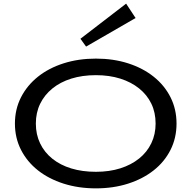

<svg xmlns="http://www.w3.org/2000/svg" viewBox="-20 -1022 1052 1055"><path d="M507 13Q411 13 329.5 -13Q248 -39 188.5 -86Q129 -133 95.5 -198.5Q62 -264 62 -343Q62 -422 95.5 -487.5Q129 -553 188.5 -600.5Q248 -648 329.5 -674Q411 -700 507 -700Q603 -700 684 -674Q765 -648 824.5 -600.5Q884 -553 917 -487.5Q950 -422 950 -343Q950 -264 917 -198.5Q884 -133 824.5 -86Q765 -39 684 -13Q603 13 507 13ZM507 -78Q581 -78 641 -97Q701 -116 744.5 -151Q788 -186 811.5 -235Q835 -284 835 -343Q835 -404 811.5 -452.5Q788 -501 744.5 -536Q701 -571 641 -590Q581 -609 507 -609Q432 -609 371.5 -590Q311 -571 267.5 -535.5Q224 -500 200.5 -451.5Q177 -403 177 -343Q177 -283 200.5 -234Q224 -185 267.5 -150Q311 -115 371.5 -96.5Q432 -78 507 -78ZM453 -766 422 -809 673 -1002 725 -923Z"/></svg>

Font: BioRhyme SemiExpanded
Style: Regular
Weight: 400
Width: 6
Designer: Aoife Mooney
Foundry: Aoife Mooney Type
Version: Version 1.600;gftools[0.9.33]